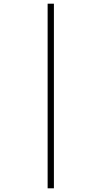

<svg xmlns="http://www.w3.org/2000/svg" viewBox="-20 -780 551 1040"><path d="M238 240V-760H272V240Z"/></svg>

Font: Noto Serif Tamil SemiCondensed ExtraLight
Style: Regular
Weight: 200
Width: 4
Designer: Indian Type Foundry, Tom Grace, and the Monotype Design Team
Foundry: Monotype Imaging Inc.
Version: Version 2.004; ttfautohint (v1.8.4.7-5d5b)